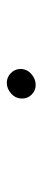

<svg xmlns="http://www.w3.org/2000/svg" viewBox="200 -502 125 565"><g transform="rotate(-90 262.5 -219.5)"><path d="M255 -217Q255 -236 269.5 -249Q284 -262 301 -262Q318 -262 330 -250Q342 -238 342 -222Q342 -203 327.5 -190Q313 -177 295 -177Q279 -177 267 -188.5Q255 -200 255 -217Z"/></g></svg>

Font: CMU Typewriter Text
Style: LightOblique
Weight: 200
Italic angle: -9.46001°
Version: Version 0.7.0